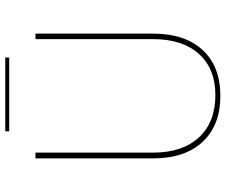

<svg xmlns="http://www.w3.org/2000/svg" viewBox="-84 -765 859 731"><g transform="rotate(-90 345.5 -399.5)"><path d="M211 -794V-809H492V-794ZM108 -246V-694H130V-246Q130 -134 188 -71.5Q246 -9 349 -9Q449 -9 505.5 -71.5Q562 -134 562 -246V-694H583V-246Q583 -125 520.5 -57.5Q458 10 346 10Q234 10 171 -57.5Q108 -125 108 -246Z"/></g></svg>

Font: Cantarell Thin
Style: Regular
Weight: 100
Designer: Dave Crossland, Nikolaus Waxweiler, Florian Fecher, Jacques Le Bailly, Eben Sorkin, Alexei Vanyashin, Alexios Zavras, Em
Version: Version 0.303